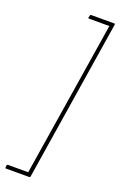

<svg xmlns="http://www.w3.org/2000/svg" viewBox="-212 -742 583 929"><g transform="rotate(20 79.0 -277.5)"><path d="M-48 142Q-52 142 -51 136L-50 127Q-49 122 -43 122H60L187 -677H82Q77 -677 78 -681L81 -692Q82 -697 85 -697H206Q210 -697 209 -692L78 137Q77 142 72 142Z"/></g></svg>

Font: Sofia Sans Condensed Thin
Style: Italic
Weight: 250
Italic angle: -9°
Version: Version 4.100